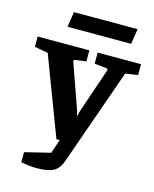

<svg xmlns="http://www.w3.org/2000/svg" viewBox="-146 -752 810 1008"><g transform="rotate(15 259.0 -248.0)"><path d="M149 173Q129 173 105.5 170Q82 167 66 164V109L205 75L249 -56L293 -8L213 0L51 -427L-22 -440V-496H259V-436L193 -427V-416L279 -173L286 -144L293 -173L376 -416V-428L304 -436V-496H540V-437L472 -427L286 101Q271 142 240.5 157.5Q210 173 149 173ZM116 -586 129 -669H475L462 -586Z"/></g></svg>

Font: Faustina
Style: Bold
Weight: 700
Designer: Alfonso Garcia
Foundry: http://www.omnibus-type.com
Version: Version 1.200